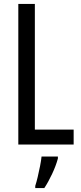

<svg xmlns="http://www.w3.org/2000/svg" viewBox="-20 -734 411 975"><path d="M73 0V-714H157V-76H354V0ZM274 71Q264 108 244.5 149.5Q225 191 205 221H159V210Q165 192 171.5 164.5Q178 137 183.5 109Q189 81 191 61H274Z"/></svg>

Font: Noto Sans Lao ExtraCondensed
Style: Regular
Weight: 400
Width: 2
Designer: Monotype Design Team
Foundry: Monotype Imaging Inc.
Version: Version 2.003; ttfautohint (v1.8.4.7-5d5b)